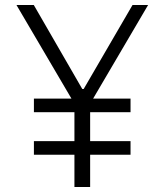

<svg xmlns="http://www.w3.org/2000/svg" viewBox="-20 -750 660 770"><path d="M116 -129.5V-184H503.5V-129.5ZM116 -300V-354.5H503.5V-300ZM278.5 0V-374.5H341.5V0ZM115.5 -730 310 -393H315.5L511.5 -730H574L335.5 -324H284.5L46 -730Z"/></svg>

Font: Monaspace Krypton Var ExLight
Style: Regular
Weight: 200
Designer: Riley Cran and the Lettermatic Team
Version: Version 1.200 (Monaspace Krypton Var)